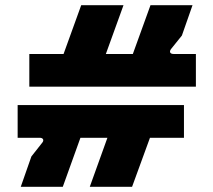

<svg xmlns="http://www.w3.org/2000/svg" viewBox="-20 -720 822 740"><path d="M93 -386H735V-512H649C635 -512 631 -521 640 -532L681 -583L722 -700H560L492 -512H388L456 -700H293L225 -512H93ZM60 0H222L290 -189H394L326 0H489L558 -189H689V-315H48V-189H133C147 -189 151 -179 142 -169L101 -117Z"/></svg>

Font: Finlandica
Style: Bold
Weight: 700
Designer: Niklas Ekholm, Juho Hiilivirta, Jaakko Suomalainen
Foundry: Helsinki Type Studio
Version: Version 2.000;Glyphs 3.2 (3202)